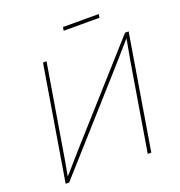

<svg xmlns="http://www.w3.org/2000/svg" viewBox="-154 -1017 1079 1148"><g transform="rotate(-20 385.5 -443.0)"><path d="M612.8 0H590.3L681.6 -551.3Q686 -576.7 690.7 -602.1Q695.3 -627.4 700 -652.8Q704.6 -678.2 709 -703.6H716.8Q693.8 -678.2 671.6 -652.8Q649.4 -627.4 627.4 -602.1Q605.5 -576.7 582.5 -551.3L90.3 0H67.9L188.5 -727.5H210.9L119.1 -175.3Q115.2 -149.9 110.6 -124.5Q106 -99.1 101.3 -74Q96.7 -48.8 92.3 -23.4H83.5Q106 -48.8 127.9 -74Q149.9 -99.1 172.1 -124.5Q194.3 -149.9 216.8 -175.3L710.4 -727.5H733.4ZM601.1 -886.2 597.2 -863.8H369.6L373.5 -886.2Z"/></g></svg>

Font: Inter Thin
Style: Italic
Weight: 250
Italic angle: -9.3988°
Designer: Rasmus Andersson
Foundry: rsms
Version: Version 4.001;git-66647c0bb